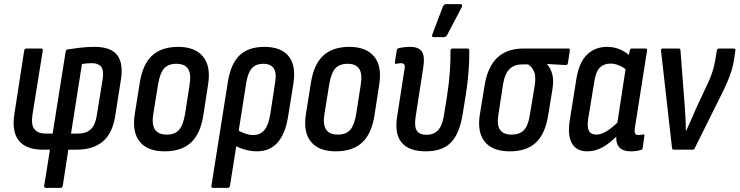

<svg xmlns="http://www.w3.org/2000/svg" viewBox="-20 -725 3582 930"><path d="M203 185Q192 185 194 175L222 0H188Q107 0 71.5 -43.5Q36 -87 50 -175L97 -479Q99 -490 108 -490H180Q189 -490 187 -479L137 -168Q130 -120 147 -99Q164 -78 201 -78H235L298 -475Q300 -485 309 -486Q335 -490 369 -494Q403 -498 438 -498Q518 -498 548.5 -457Q579 -416 565 -335L539 -169Q526 -80 478.5 -40Q431 0 351 0H311L284 175Q281 185 273 185ZM324 -78H359Q398 -78 420 -99Q442 -120 449 -167L477 -340Q484 -384 470 -401.5Q456 -419 426 -419Q412 -419 400.5 -418Q389 -417 377 -415Z M777 8Q695 8 657 -38.5Q619 -85 633 -174L657 -324Q671 -414 717 -456Q763 -498 843 -498Q924 -498 963 -451.5Q1002 -405 988 -316L965 -167Q951 -77 905 -34.5Q859 8 777 8ZM787 -73Q827 -73 847 -95.5Q867 -118 876 -171L898 -312Q907 -367 891 -391.5Q875 -416 834 -416Q795 -416 775 -393.5Q755 -371 746 -318L723 -176Q714 -124 730 -98.5Q746 -73 787 -73Z M1012 185Q1003 185 1004 175L1084 -330Q1098 -416 1140.5 -457Q1183 -498 1261 -498Q1341 -498 1378 -453Q1415 -408 1401 -319L1376 -164Q1363 -78 1325 -35Q1287 8 1224 8Q1196 8 1166 -0.5Q1136 -9 1113 -22L1124 -98Q1142 -88 1163.5 -79.5Q1185 -71 1207 -71Q1241 -71 1261 -95.5Q1281 -120 1289 -171L1312 -321Q1321 -372 1306 -394Q1291 -416 1255 -416Q1220 -416 1200.5 -395Q1181 -374 1173 -325L1094 175Q1092 185 1083 185Z M1606 8Q1524 8 1486 -38.5Q1448 -85 1462 -174L1486 -324Q1500 -414 1546 -456Q1592 -498 1672 -498Q1753 -498 1792 -451.5Q1831 -405 1817 -316L1794 -167Q1780 -77 1734 -34.5Q1688 8 1606 8ZM1616 -73Q1656 -73 1676 -95.5Q1696 -118 1705 -171L1727 -312Q1736 -367 1720 -391.5Q1704 -416 1663 -416Q1624 -416 1604 -393.5Q1584 -371 1575 -318L1552 -176Q1543 -124 1559 -98.5Q1575 -73 1616 -73Z M2042 8Q1961 8 1925.5 -34.5Q1890 -77 1904 -163L1938 -382Q1943 -403 1939 -411Q1935 -419 1922 -419Q1917 -419 1911 -418Q1905 -417 1899 -416Q1891 -414 1893 -424L1902 -482Q1903 -490 1913 -492Q1926 -495 1939.5 -496.5Q1953 -498 1966 -498Q2007 -498 2023 -476Q2039 -454 2030 -397L1993 -158Q1986 -112 1999 -92Q2012 -72 2047 -72Q2080 -72 2101 -93.5Q2122 -115 2130 -164L2145 -258Q2155 -321 2159 -378.5Q2163 -436 2162 -479Q2162 -490 2172 -490H2245Q2253 -490 2253 -480Q2254 -440 2250 -383Q2246 -326 2236 -264L2221 -172Q2206 -78 2164.5 -35Q2123 8 2042 8ZM2079 -545Q2074 -545 2073 -549.5Q2072 -554 2074 -558L2126 -695Q2129 -701 2133 -703Q2137 -705 2143 -705H2211Q2217 -705 2218 -701Q2219 -697 2217 -691L2146 -556Q2141 -545 2128 -545Z M2449 8Q2366 8 2328.5 -38Q2291 -84 2304 -169L2328 -315Q2342 -401 2388.5 -445.5Q2435 -490 2517 -490H2733Q2742 -490 2740 -480L2731 -420Q2729 -410 2720 -410L2630 -415V-414Q2646 -396 2654.5 -367.5Q2663 -339 2656 -293L2635 -165Q2621 -78 2576.5 -35Q2532 8 2449 8ZM2458 -73Q2496 -73 2517 -94Q2538 -115 2546 -166L2570 -310Q2577 -356 2566.5 -379Q2556 -402 2538 -413H2508Q2472 -413 2449 -391.5Q2426 -370 2417 -319L2394 -168Q2386 -118 2402.5 -95.5Q2419 -73 2458 -73Z M2825 8Q2772 8 2750 -31Q2728 -70 2740 -144L2772 -344Q2785 -423 2823.5 -460.5Q2862 -498 2921 -498Q2955 -498 2984.5 -485Q3014 -472 3034 -452L3021 -381Q3002 -398 2980 -407.5Q2958 -417 2937 -417Q2905 -417 2885.5 -397.5Q2866 -378 2859 -332L2829 -149Q2823 -110 2832.5 -91.5Q2842 -73 2868 -73Q2893 -73 2921 -91Q2949 -109 2984 -144L2981 -79Q2940 -36 2903 -14Q2866 8 2825 8ZM3036 8Q2995 8 2977.5 -14Q2960 -36 2967 -81L2970 -101L2968 -115L3013 -409L3023 -438L3030 -479Q3032 -490 3040 -490H3106Q3116 -490 3114 -479L3056 -111Q3052 -87 3056 -79Q3060 -71 3072 -71Q3079 -71 3085 -72Q3091 -73 3096 -74Q3103 -75 3101 -66L3093 -8Q3092 1 3082 2Q3071 5 3060 6.5Q3049 8 3036 8Z M3244 0Q3236 0 3235 -9L3182 -478Q3180 -490 3190 -490H3268Q3276 -490 3276 -481L3297 -207Q3299 -177 3300.5 -148Q3302 -119 3302 -90H3303Q3316 -118 3328.5 -146.5Q3341 -175 3353 -203L3400 -303Q3412 -328 3420.5 -349Q3429 -370 3435 -391.5Q3441 -413 3445 -437L3452 -479Q3454 -490 3462 -490H3535Q3544 -490 3542 -479L3536 -439Q3532 -411 3523.5 -383.5Q3515 -356 3503 -328Q3491 -300 3475 -268L3345 -7Q3342 0 3335 0Z"/></svg>

Font: Sofia Sans Condensed SemiBold
Style: Italic
Weight: 600
Italic angle: -9°
Version: Version 4.100